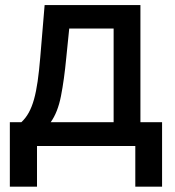

<svg xmlns="http://www.w3.org/2000/svg" viewBox="-20 -565 679 743"><path d="M18.1 157.3V-92H62.5Q79.5 -107.6 91.4 -129.3Q103.3 -150.9 111.7 -180.8Q120 -210.6 125.7 -250.5Q131.4 -290.5 135.7 -342L152.7 -545.5H523.4V-92H607.2V157.3H503.6V0H123.2V157.3ZM176.1 -92H419.7V-454.5H247.9L236.5 -342Q228.3 -256 215.9 -193Q203.5 -130 176.1 -92Z"/></svg>

Font: InterMG Medium
Style: Regular
Weight: 500
Designer: Rasmus Andersson
Foundry: rsms
Version: Version 3.019;December 26, 2023;FontCreator 15.0.0.2955 64-b